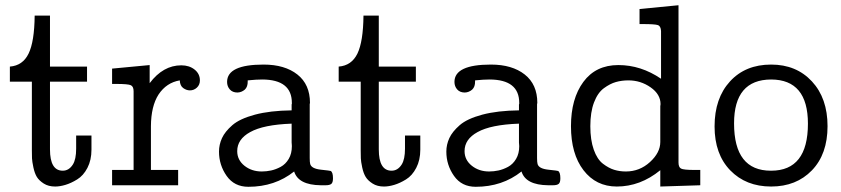

<svg xmlns="http://www.w3.org/2000/svg" viewBox="-20 -715 3247 741"><path d="M18.1 -399.9V-458Q67.9 -461.9 90.3 -508.1Q112.8 -554.2 113.8 -654.8H172.9V-458H315.9V-399.9H172.9V-138.2Q172.9 -56.2 222.2 -56.2Q246.1 -56.2 261.2 -80.1Q273.9 -100.1 273.9 -141.1Q273.9 -142.6 273.9 -144V-191.9H333V-137.2Q333 -97.2 317.4 -67.1Q301.8 -37.1 277.8 -22.5Q253.9 -7.8 232.4 -1.5Q210.9 4.9 192.9 4.9Q167 4.9 148.9 -6.6Q130.9 -18.1 122.3 -32Q113.8 -45.9 108.9 -68.8Q104 -91.8 103.5 -104Q103 -116.2 103 -134.8V-399.9Z M412.6 0V-59.1H495.6V-362.8Q495.6 -380.9 485.1 -386Q474.6 -391.1 427.7 -391.1H412.6V-450.2L557.6 -463.9V-394Q609.4 -462.9 679.7 -462.9Q710.4 -462.9 731 -446.5Q751.5 -430.2 751.5 -404.8Q751.5 -387.7 740 -377Q728.5 -366.2 712.9 -366.2Q699.7 -366.2 687.3 -375Q674.8 -383.8 673.8 -404.8Q622.1 -396 591.8 -350.1Q563 -305.2 562.5 -228V-59.1H667.5V0Z M825.2 -129.9Q825.2 -156.7 836.7 -181.9Q848.1 -207 876.7 -231.9Q905.3 -256.8 963.9 -272.5Q1022.5 -288.1 1105.5 -289.1V-312L1106.4 -314Q1106.4 -315.9 1106.4 -317.9Q1106.4 -407.7 992.2 -408.2Q969.2 -408.2 936 -404.8Q936 -402.8 936 -401.4Q936.5 -379.9 924.8 -369.1Q912.1 -358.4 896.5 -357.9Q877.4 -357.9 866.9 -369.9Q856.4 -381.8 856.4 -398.9Q856.4 -465.8 997.1 -465.8Q1079.1 -465.8 1127.7 -427.5Q1176.3 -389.2 1176.3 -317.9Q1176.3 -316.9 1175.8 -315.4Q1175.3 -314 1175.3 -313V-105Q1175.3 -88.9 1177.2 -82Q1182.1 -64 1218.8 -60.1Q1255.4 -56.2 1256.3 -55.2Q1265.1 -50.3 1265.1 -26.9Q1265.1 -10.7 1258.8 -5.4Q1252.4 0 1236.3 0H1218.3Q1131.3 -1 1115.2 -53.2Q1041 5.9 938.5 5.9Q884.3 5.9 854.7 -36.1Q825.2 -78.1 825.2 -129.9ZM895.5 -131.8Q895.5 -97.7 923.3 -75.4Q951.2 -53.2 990.2 -53.2Q1008.3 -53.2 1026.4 -57.1Q1044.4 -61 1063.2 -71Q1082 -81.1 1094.2 -101.6Q1106.4 -122.1 1106.4 -150.9Q1106.4 -153.8 1106 -158.4Q1105.5 -163.1 1105.5 -165V-237.8Q996.6 -233.9 945.3 -205.1Q895.5 -177.7 895.5 -131.8Z M1287.1 -399.9V-458Q1336.9 -461.9 1359.4 -508.1Q1381.8 -554.2 1382.8 -654.8H1441.9V-458H1585V-399.9H1441.9V-138.2Q1441.9 -56.2 1491.2 -56.2Q1515.1 -56.2 1530.3 -80.1Q1543 -100.1 1543 -141.1Q1543 -142.6 1543 -144V-191.9H1602.1V-137.2Q1602.1 -97.2 1586.4 -67.1Q1570.8 -37.1 1546.9 -22.5Q1522.9 -7.8 1501.5 -1.5Q1480 4.9 1461.9 4.9Q1436 4.9 1418 -6.6Q1399.9 -18.1 1391.4 -32Q1382.8 -45.9 1377.9 -68.8Q1373 -91.8 1372.6 -104Q1372.1 -116.2 1372.1 -134.8V-399.9Z M1702.6 -129.9Q1702.6 -156.7 1714.1 -181.9Q1725.6 -207 1754.2 -231.9Q1782.7 -256.8 1841.3 -272.5Q1899.9 -288.1 1982.9 -289.1V-312L1983.9 -314Q1983.9 -315.9 1983.9 -317.9Q1983.9 -407.7 1869.6 -408.2Q1846.7 -408.2 1813.5 -404.8Q1813.5 -402.8 1813.5 -401.4Q1814 -379.9 1802.2 -369.1Q1789.6 -358.4 1773.9 -357.9Q1754.9 -357.9 1744.4 -369.9Q1733.9 -381.8 1733.9 -398.9Q1733.9 -465.8 1874.5 -465.8Q1956.5 -465.8 2005.1 -427.5Q2053.7 -389.2 2053.7 -317.9Q2053.7 -316.9 2053.2 -315.4Q2052.7 -314 2052.7 -313V-105Q2052.7 -88.9 2054.7 -82Q2059.6 -64 2096.2 -60.1Q2132.8 -56.2 2133.8 -55.2Q2142.6 -50.3 2142.6 -26.9Q2142.6 -10.7 2136.2 -5.4Q2129.9 0 2113.8 0H2095.7Q2008.8 -1 1992.7 -53.2Q1918.5 5.9 1815.9 5.9Q1761.7 5.9 1732.2 -36.1Q1702.6 -78.1 1702.6 -129.9ZM1772.9 -131.8Q1772.9 -97.7 1800.8 -75.4Q1828.6 -53.2 1867.7 -53.2Q1885.7 -53.2 1903.8 -57.1Q1921.9 -61 1940.7 -71Q1959.5 -81.1 1971.7 -101.6Q1983.9 -122.1 1983.9 -150.9Q1983.9 -153.8 1983.4 -158.4Q1982.9 -163.1 1982.9 -165V-237.8Q1874 -233.9 1822.8 -205.1Q1772.9 -177.7 1772.9 -131.8Z M2183.6 -228Q2183.6 -334 2231.4 -398.9Q2279.3 -463.9 2366.5 -463.9Q2453.6 -463.9 2531.2 -411.1V-595.2Q2530.3 -614.3 2518.8 -618.2Q2507.3 -622.1 2460.4 -622.1H2448.2V-680.2L2598.6 -694.8V-87.9Q2598.6 -69.8 2608.2 -64.5Q2617.7 -59.1 2660.6 -59.1H2682.6V0L2528.3 4.9V-58.1Q2451.2 4.9 2360.4 4.9Q2280.3 4.9 2231.9 -58.1Q2183.6 -121.1 2183.6 -228ZM2258.3 -228Q2258.3 -174.8 2271.5 -137.5Q2284.7 -100.1 2307.1 -83Q2329.6 -65.9 2350.6 -59.6Q2371.6 -53.2 2395.5 -53.2Q2448.7 -53.2 2488.5 -89.6Q2528.3 -126 2528.3 -167V-305.2Q2528.3 -306.2 2528.8 -309.1Q2529.3 -312 2529.3 -313Q2529.3 -351.1 2491 -377.9Q2452.6 -404.8 2405.3 -404.8Q2379.4 -404.8 2356.9 -398.4Q2334.5 -392.1 2310.5 -374.5Q2286.6 -356.9 2272.5 -319.6Q2258.3 -282.2 2258.3 -228Z M2737.8 -227.1Q2737.8 -335.9 2797.4 -400.9Q2856.9 -465.8 2956.1 -465.8Q3053.2 -465.8 3113.5 -400.9Q3173.8 -335.9 3173.8 -228Q3173.8 -120.1 3113.5 -57.6Q3053.2 4.9 2956.1 4.9Q2858.9 4.9 2798.3 -57.6Q2737.8 -120.1 2737.8 -227.1ZM2813 -238.8Q2813 -56.2 2955.1 -56.2Q2955.6 -56.2 2956.1 -56.2Q3098.1 -56.2 3098.1 -237.8Q3098.1 -407.7 2956.1 -408.2Q2813 -407.7 2813 -238.8Z"/></svg>

Font: CMU Concrete
Style: Roman
Weight: 500
Version: Version 0.7.0